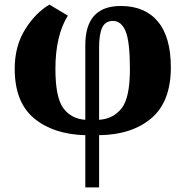

<svg xmlns="http://www.w3.org/2000/svg" viewBox="-20 -575 819 835"><path d="M351 13Q211 9 127.5 -61Q44 -131 44 -276Q44 -375 89.5 -447.5Q135 -520 195 -555L275 -507Q221 -420 221 -275Q221 -151 255.5 -104.5Q290 -58 351 -54V-379Q351 -549 505 -549Q610 -549 666.5 -481.5Q723 -414 723 -282Q723 -133 638.5 -61Q554 11 411 13V240H351ZM545 -274Q545 -393 526.5 -438.5Q508 -484 471 -484Q438 -484 424.5 -455Q411 -426 411 -370V-54Q472 -58 508.5 -103.5Q545 -149 545 -274Z"/></svg>

Font: Noto Serif ExtraBold
Style: Regular
Weight: 800
Designer: Monotype Design Team
Foundry: Monotype Imaging Inc.
Version: Version 1.001